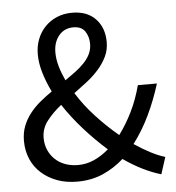

<svg xmlns="http://www.w3.org/2000/svg" viewBox="-50 -715 709 774"><g transform="rotate(-5 304.5 -328.0)"><path d="M111.8 -174.8Q111.8 -147.9 121.8 -125.5Q131.8 -103 149.2 -86.9Q166.5 -70.8 190.2 -62.5Q213.9 -54.2 240.7 -54.2Q274.9 -54.2 305.9 -68.1Q336.9 -82 365.7 -106.9Q317.9 -148.9 273.2 -199Q228.5 -249 193.8 -301.8Q158.7 -273.9 135.3 -243.4Q111.8 -212.9 111.8 -174.8ZM189 -514.2Q189 -486.8 197.3 -458Q205.6 -429.2 219.7 -398.9Q241.7 -414.1 262.2 -429.4Q282.7 -444.8 298.3 -461.4Q314 -478 322.8 -496.6Q331.5 -515.1 331.5 -537.1Q331.5 -565.9 317.1 -587.4Q302.7 -608.9 269.5 -608.9Q232.9 -608.9 210.9 -582Q189 -555.2 189 -514.2ZM571.8 12.2Q536.6 2 498.8 -16.6Q460.9 -35.2 420.9 -63Q382.8 -28.8 336.2 -8.3Q289.6 12.2 231.9 12.2Q186.5 12.2 150.1 -1.5Q113.8 -15.1 87.2 -39.1Q60.5 -63 46.1 -96.4Q31.7 -129.9 31.7 -169.9Q31.7 -203.1 42.2 -230Q52.7 -256.8 70.8 -280Q88.9 -303.2 112.3 -322.5Q135.7 -341.8 160.6 -358.9Q140.6 -399.9 129.2 -438.5Q117.7 -477.1 117.7 -513.2Q117.7 -545.9 128.7 -574Q139.6 -602.1 159.7 -623Q179.7 -644 207.8 -656Q235.8 -668 269.5 -668Q330.6 -668 364.7 -632.1Q398.9 -596.2 398.9 -538.1Q398.9 -505.9 385.7 -479Q372.6 -452.1 351.6 -428.5Q330.6 -404.8 304.2 -384.3Q277.8 -363.8 251 -344.2Q282.7 -293 326.2 -246.1Q369.6 -199.2 416.5 -160.2Q446.8 -201.2 470.2 -249Q493.7 -296.9 508.8 -354H585.9Q565.9 -289.1 537.8 -230Q509.8 -170.9 470.7 -119.1Q504.9 -96.2 535.9 -80.1Q566.9 -64 593.8 -56.2Z"/></g></svg>

Font: Pyidaungsu
Style: Regular
Weight: 400
Designer: Sun Tun
Foundry: MCF
Version: Version 2.053; ttfautohint (v1.8.2)